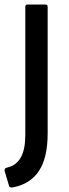

<svg xmlns="http://www.w3.org/2000/svg" viewBox="-28 -675 303 842"><path d="M32 146Q15 150 12 141L-8 74Q-9 69 -6 65Q-3 61 6 59Q44 50 63.5 15Q83 -20 83 -84V-645Q83 -655 92 -655H171Q181 -655 181 -645V-90Q181 16 143.5 73.5Q106 131 32 146Z"/></svg>

Font: Sofia Sans Semi Condensed SemiBold
Style: Regular
Weight: 600
Designer: Botio Nikoltchev, Ani Petrova
Foundry: lettersoup
Version: Version 4.100